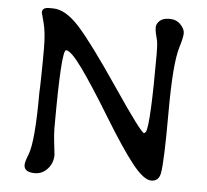

<svg xmlns="http://www.w3.org/2000/svg" viewBox="-48 -711 802 745"><g transform="rotate(5 352.5 -338.5)"><path d="M174.8 -197.3Q174.8 -171.9 179.4 -135.7Q184.1 -99.6 184.1 -94.7Q184.1 -62.5 163.6 -39.8Q143.1 -17.1 114.3 -17.1Q71.8 -17.1 71.8 -45.4Q71.8 -58.1 83.5 -86.9Q104.5 -138.7 104.5 -331.1L105.5 -352.1L106.4 -395Q107.4 -438 107.4 -501Q107.4 -564 97.2 -601.6Q86.9 -639.2 86.9 -640.6Q86.9 -660.2 113.3 -660.2H128.9Q177.7 -660.2 232.4 -599.9Q287.1 -539.6 399.2 -374Q511.2 -208.5 523.4 -208.5L529.8 -214.4Q544.9 -245.6 544.9 -518.1Q544.9 -552.7 542 -569.3L538.6 -584L535.2 -597.2Q532.2 -609.4 532.2 -622.3Q532.2 -635.3 544.7 -647.2Q557.1 -659.2 583.3 -659.2Q609.4 -659.2 626 -642.1Q642.6 -625 642.6 -608.4Q642.6 -591.8 629.9 -550.8Q610.4 -485.4 610.4 -297.1Q610.4 -108.9 602.1 -61Q596.2 -27.8 566.7 -27.8Q537.1 -27.8 491.7 -85.2Q446.3 -142.6 374.3 -260.7Q302.2 -378.9 257.3 -440.9Q212.4 -502.9 193.6 -502.9Q174.8 -502.9 174.8 -197.3Z"/></g></svg>

Font: Averia Libre Light
Style: Regular
Weight: 300
Version: Version 1.002